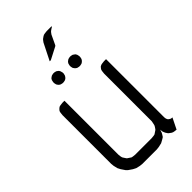

<svg xmlns="http://www.w3.org/2000/svg" viewBox="-280 -1035 1124 1124"><g transform="rotate(-45 282.0 -473.0)"><path d="M64 -128.9V-532.2L65.9 -549.8L67.9 -559.1L71.8 -565.9L81.1 -575.2L88.9 -580.1L98.1 -582L115.2 -584H131.8V-137.2L133.8 -120.1L136.2 -110.8L141.1 -103L149.9 -89.8L153.8 -85.9L167 -77.1L174.8 -71.8L184.1 -69.8L201.2 -67.9H337.9L356 -69.8L365.2 -71.8L373 -77.1L386.2 -85.9L390.1 -89.8L398.9 -103L402.8 -110.8L404.8 -120.1L408.2 -137.2V-532.2L410.2 -549.8L412.1 -559.1L416 -565.9L423.8 -575.2L433.1 -580.1L441.9 -582L459 -584H476.1V-103L477.1 -94.2L478 -89.8L481.9 -81.1L487.8 -75.2L497.1 -69.8L501 -68.8L509.8 -67.9L476.1 0L460 -2L451.2 -3.9L442.9 -7.8L430.2 -17.1L425.8 -21L417 -34.2L413.1 -43L410.2 -50.8L408.2 -67.9L402.8 -50.8L398.9 -43L390.1 -28.8L386.2 -24.9L373 -17.1L356 -7.8L330.1 -2L313 0H192.9L174.8 -2L149.9 -7.8L131.8 -17.1L106.9 -34.2L98.1 -43L81.1 -67.9L71.8 -85.9L65.9 -110.8ZM162.1 -699.2V-708L164.1 -716.8L165 -721.2L169.9 -730L175.8 -734.9L184.1 -740.2L188 -741.2L196.8 -743.2H206.1L214.8 -741.2L219.2 -740.2L227.1 -734.9L232.9 -730L237.8 -721.2L238.8 -716.8L241.2 -708V-699.2L238.8 -689.9L237.8 -686L232.9 -678.2L227.1 -671.9L219.2 -667L214.8 -666L206.1 -664.1H196.8L188 -666L184.1 -667L175.8 -671.9L169.9 -678.2L165 -686L164.1 -689.9ZM233.9 -808.1 286.1 -912.1 294.9 -923.8 298.8 -928.2 311 -937 319.8 -941.9 329.1 -943.8 346.2 -945.8H386.2V-941.9L377.9 -937L365.2 -928.2L360.8 -923.8L352.1 -912.1L323.2 -851.1L318.8 -847.2L243.2 -808.1ZM298.8 -699.2V-708L300.8 -716.8L301.8 -721.2L307.1 -730L313 -734.9L320.8 -740.2L325.2 -741.2L334 -743.2H342.8L352.1 -741.2L356 -740.2L363.8 -734.9L370.1 -730L375 -721.2L376 -716.8L377.9 -708V-699.2L376 -689.9L375 -686L370.1 -678.2L363.8 -671.9L356 -667L352.1 -666L342.8 -664.1H334L325.2 -666L320.8 -667L313 -671.9L307.1 -678.2L301.8 -686L300.8 -689.9Z"/></g></svg>

Font: Petahja
Style: Regular
Weight: 400
Designer: T. Christopher White
Version: Version 1.1